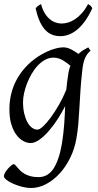

<svg xmlns="http://www.w3.org/2000/svg" viewBox="-22 -693 487 957"><path d="M165 -46.9Q175.3 -46.9 192.9 -63.2Q210.4 -79.6 230.7 -106.9Q251 -134.3 271.7 -170.4Q292.5 -206.5 308.6 -246.1Q310.5 -264.6 312.7 -284.9Q314.9 -305.2 318.8 -328.1Q320.3 -338.4 323 -347.7Q325.7 -356.9 329.1 -365.2Q321.8 -371.1 313 -377.9Q304.2 -384.8 293.7 -391.1Q283.2 -397.5 271 -401.6Q258.8 -405.8 245.1 -405.8Q222.7 -405.8 202.6 -394.8Q182.6 -383.8 165.8 -365.7Q148.9 -347.7 135.5 -324.5Q122.1 -301.3 112.5 -276.6Q103 -252 97.9 -228Q92.8 -204.1 92.8 -185.1Q92.8 -153.3 98.6 -127.9Q104.5 -102.5 114.3 -84.5Q124 -66.4 137.2 -56.6Q150.4 -46.9 165 -46.9ZM429.2 -439.9Q412.6 -426.3 403.1 -406.2Q393.6 -386.2 389.2 -351.1Q382.3 -293 379.2 -245.1Q376 -197.3 373.8 -155.5Q371.6 -113.8 368.4 -75.9Q365.2 -38.1 358.4 -0.5Q349.6 50.3 327.4 94.7Q305.2 139.2 274.7 172.4Q244.1 205.6 207.3 224.9Q170.4 244.1 132.3 244.1Q111.8 244.1 88.1 238Q64.5 231.9 44.4 223.1Q24.4 214.4 11 204.1Q-2.4 193.8 -2.4 185.1Q-2.4 176.8 3.9 166.3Q10.3 155.8 18.6 146.7Q26.9 137.7 34.9 131.3Q43 125 46.4 125Q50.3 125 54.4 129.9Q58.6 134.8 64.7 141.8Q70.8 148.9 79.3 157.5Q87.9 166 100.1 173.1Q112.3 180.2 129.4 185.1Q146.5 189.9 169.4 189.9Q216.8 189.9 244.6 147.5Q272.5 105 286.6 23.4Q291 -3.9 293.7 -28.1Q296.4 -52.2 298.1 -75Q299.8 -97.7 300.8 -119.4Q301.8 -141.1 302.7 -164.1Q287.1 -133.3 266.4 -100.8Q245.6 -68.4 222.4 -41.5Q199.2 -14.6 175.3 2.7Q151.4 20 129.9 20Q113.8 20 95.5 10.7Q77.1 1.5 61.3 -18.8Q45.4 -39.1 35.2 -71Q24.9 -103 24.9 -148.9Q24.9 -187.5 33.7 -224.4Q42.5 -261.2 60.3 -294.7Q78.1 -328.1 105 -357.7Q131.8 -387.2 168 -411.1Q181.6 -419.9 197.3 -428.2Q212.9 -436.5 229.5 -442.9Q246.1 -449.2 262.5 -453.1Q278.8 -457 293.9 -457Q304.7 -457 314.9 -453.9Q325.2 -450.7 334.7 -445.8Q344.2 -440.9 352.8 -435.1Q361.3 -429.2 369.1 -424.3Q380.4 -435.1 392.8 -442.9Q405.3 -450.7 418 -457ZM438 -651.9Q419.9 -612.3 400.1 -585.7Q380.4 -559.1 359.9 -543Q339.4 -526.9 318.8 -519.8Q298.3 -512.7 278.8 -512.7Q257.3 -512.7 238.5 -519.8Q219.7 -526.9 204.1 -543.2Q188.5 -559.6 176.3 -586.2Q164.1 -612.8 155.8 -651.9Q162.6 -660.2 168.9 -664.6Q175.3 -668.9 182.6 -672.9Q189.5 -646 200.9 -627.4Q212.4 -608.9 226.3 -597.4Q240.2 -585.9 255.4 -580.8Q270.5 -575.7 284.7 -575.7Q299.8 -575.7 317.4 -580.8Q335 -585.9 352.3 -597.4Q369.6 -608.9 386.2 -627.4Q402.8 -646 417 -672.9Q423.8 -668.9 428.5 -665Q433.1 -661.1 438 -651.9Z"/></svg>

Font: Akkhara
Style: Italic
Weight: 400
Italic angle: -7°
Designer: J. Victor Gaultney
Version: Version 1.00 June 13, 2006, initial release